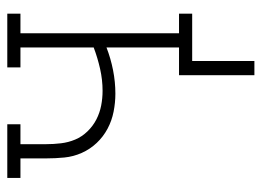

<svg xmlns="http://www.w3.org/2000/svg" viewBox="-118 -442 735 540"><g transform="rotate(-90 250.0 -172.5)"><path d="M308 175V-37H386V-241Q355 -229 322 -222.5Q289 -216 256 -216Q231 -216 205.5 -221Q180 -226 157.5 -238Q135 -250 117.5 -268.5Q100 -287 89.5 -310.5Q79 -334 76.5 -359.5Q74 -385 74 -411V-483H19V-520H170V-483H114V-411Q114 -390 116.5 -369Q119 -348 127 -329Q135 -310 150 -294.5Q165 -279 183.5 -269.5Q202 -260 222.5 -256Q243 -252 264 -252Q295 -252 326 -259Q357 -266 386 -277V-483H330V-520H481V-483H426V-37H481V0H348V175Z"/></g></svg>

Font: Iosevka Curly Slab Extralight
Style: Regular
Weight: 200
Monospace: yes
Designer: Belleve Invis
Foundry: Belleve Invis
Version: Version 22.1.2; ttfautohint (v1.8.4)